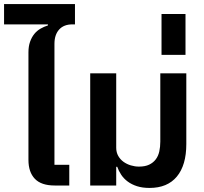

<svg xmlns="http://www.w3.org/2000/svg" viewBox="-47 -913 1005 945"><path d="M222 0Q156 0 124.5 -33Q93 -66 93 -126V-655Q93 -685 101 -707.5Q109 -730 122 -746Q135 -762 152.5 -772Q170 -782 189 -788V-793H-27V-893H322V-793H309Q267 -793 244 -767.5Q221 -742 221 -697V-102H294V0Z M689 12Q654 12 627.5 3.5Q601 -5 581.5 -19.5Q562 -34 549.5 -53Q537 -72 530 -92H525V0H397V-552H525V-186Q525 -163 535 -145.5Q545 -128 561 -116.5Q577 -105 597 -99Q617 -93 637 -93Q667 -93 687 -102.5Q707 -112 719.5 -128.5Q732 -145 737 -167.5Q742 -190 742 -216V-552H870V-204Q870 -100 823.5 -44Q777 12 689 12Z M748 -844H866V-643H748Z"/></svg>

Font: IBM Plex Sans Thai SemiBold
Style: Regular
Weight: 600
Designer: Mike Abbink, Paul van der Laan, Pieter van Rosmalen, Ben Mitchell, Mark Frömberg
Foundry: Bold Monday
Version: Version 1.1